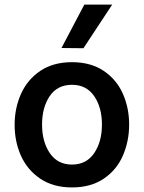

<svg xmlns="http://www.w3.org/2000/svg" viewBox="-20 -812 630 840"><path d="M44 -266Q44 -339 72 -401.5Q100 -464 156.5 -502Q213 -540 295 -540Q377 -540 433.5 -502Q490 -464 517.5 -402Q545 -340 545 -267Q545 -194 517.5 -131Q490 -68 433.5 -30Q377 8 295 8Q213 8 156.5 -30Q100 -68 72 -130Q44 -192 44 -266ZM426 -267Q426 -342 392 -391.5Q358 -441 295 -441Q231 -441 197.5 -391.5Q164 -342 164 -267Q164 -192 198 -142Q232 -92 295 -92Q358 -92 392 -142Q426 -192 426 -267ZM249 -602 349 -792H471L345 -601Z"/></svg>

Font: Be Vietnam SemiBold
Style: Regular
Weight: 600
Designer: Gabriel Lam
Foundry: TypeRant
Version: Version 4.000